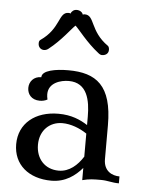

<svg xmlns="http://www.w3.org/2000/svg" viewBox="-53 -773 611 830"><g transform="rotate(5 252.5 -358.5)"><path d="M424 -246C424 -419 354 -468 233 -468C178 -468 119 -458 119 -428C86 -428 67 -404 67 -377C67 -351 84 -326 121 -326C132 -326 143 -328 154 -334C152 -343 151 -350 151 -357C151 -407 204 -422 239 -422C320 -422 334 -345 334 -276V-239C303 -259 264 -277 207 -277C107 -277 36 -221 36 -130C36 -42 102 14 201 14C262 14 304 -18 334 -53V0C365 -8 383 -8 414 -8C445 -8 462 0 493 0V-30C461 -30 424 -47 424 -99ZM229 -32C169 -32 130 -75 130 -136C130 -200 174 -238 227 -238C264 -238 303 -223 334 -202V-102C310 -64 275 -32 229 -32ZM274 -713C271 -724 259 -731 246 -731C234 -731 224 -723 221 -713C217 -715 215 -715 212 -715C168 -715 184 -645 101 -588C95 -584 95 -577 95 -572C95 -557 106 -546 120 -546C126 -546 133 -548 139 -553C192 -594 232 -650 247 -663C262 -650 303 -594 356 -553C362 -548 367 -546 372 -546C385 -546 400 -553 400 -571C400 -578 398 -585 394 -588C312 -645 327 -715 283 -715C280 -715 278 -715 274 -713Z"/></g></svg>

Font: Milonga
Style: Regular
Weight: 400
Designer: Pablo Impallari, Brenda Gallo, Rodrigo Fuenzalida
Foundry: Pablo Impallari, Brenda Gallo, Rodrigo Fuenzalida
Version: Version 1.000